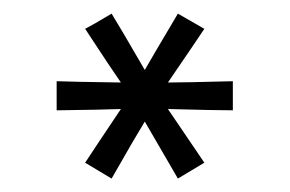

<svg xmlns="http://www.w3.org/2000/svg" viewBox="-20 -731 427 283"><path d="M323.2 -611.3Q323.2 -600.6 323.2 -568.4Q298.8 -568.4 227.5 -570.3Q241.2 -549.8 281.2 -491.2Q271.5 -485.4 242.2 -467.8Q229.5 -489.3 193.4 -551.8Q180.7 -531.2 144.5 -467.8Q134.8 -473.6 105.5 -491.2Q118.2 -510.7 158.2 -570.3Q133.8 -569.3 63.5 -568.4Q63.5 -579.1 63.5 -611.3Q86.9 -610.4 158.2 -609.4Q144.5 -628.9 105.5 -688.5Q115.2 -693.4 144.5 -710.9Q157.2 -690.4 193.4 -627.9Q205.1 -648.4 242.2 -710.9Q252 -705.1 281.2 -688.5Q267.6 -668 227.5 -609.4Q252 -609.4 323.2 -611.3Z"/></svg>

Font: LeFont
Style: ExtraLight
Weight: 200
Designer: Leryon MEDIA
Version: Version 1.0